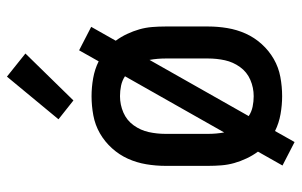

<svg xmlns="http://www.w3.org/2000/svg" viewBox="-174 -632 849 540"><g transform="rotate(-90 250.0 -361.5)"><path d="M121 43 55 9 94 -60Q83 -75 75 -92Q67 -109 62 -126.5Q57 -144 55.5 -162.5Q54 -181 54 -200V-320Q54 -347 58.5 -374Q63 -401 74 -425.5Q85 -450 103.5 -470.5Q122 -491 145.5 -504.5Q169 -518 196 -523Q223 -528 250 -528Q275 -528 300.5 -523.5Q326 -519 348 -508L379 -563L445 -529L406 -460Q417 -445 425 -428Q433 -411 438 -393.5Q443 -376 444.5 -357.5Q446 -339 446 -320V-200Q446 -173 441.5 -146Q437 -119 426 -94.5Q415 -70 396.5 -49.5Q378 -29 354.5 -15.5Q331 -2 304 3Q277 8 250 8Q225 8 199.5 3.5Q174 -1 152 -12ZM148 -155 306 -434Q294 -442 279.5 -445Q265 -448 250 -448Q226 -448 204 -438.5Q182 -429 168 -409.5Q154 -390 149 -367Q144 -344 144 -320V-200Q144 -189 145 -177.5Q146 -166 148 -155ZM250 -72Q274 -72 296 -81.5Q318 -91 332 -110.5Q346 -130 351 -153Q356 -176 356 -200V-320Q356 -331 355 -342.5Q354 -354 352 -365L194 -86Q206 -78 220.5 -75Q235 -72 250 -72ZM238 -579 185 -621 305 -766 370 -714Z"/></g></svg>

Font: Iosevka Term Medium
Style: Regular
Weight: 500
Monospace: yes
Designer: Belleve Invis
Foundry: Belleve Invis
Version: Version 26.3.1